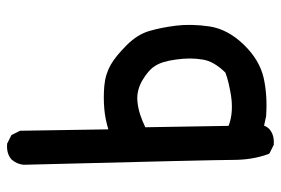

<svg xmlns="http://www.w3.org/2000/svg" viewBox="-145 -645 790 540"><g transform="rotate(-90 250.0 -375.0)"><path d="M110.8 -1 91.3 -10.7 87.9 -12.7 86.4 -16.1Q70.3 -60.5 70.3 -113.8Q70.3 -139.2 66.9 -286.9Q63.5 -434.6 56.6 -702.6V-703.6V-704.1Q57.6 -713.4 61.3 -721.7Q64.9 -730 70.8 -736.8L71.3 -737.3L71.8 -737.8Q80.1 -745.1 90.8 -748Q101.6 -751 114.3 -750H116.2L117.7 -749L137.2 -739.3L140.1 -737.8L141.6 -734.9L151.4 -715.3L152.3 -713.4V-710.9L156.2 -465.3Q185.5 -474.1 212.9 -476.6Q246.1 -479.5 278.8 -476.6Q295.4 -475.1 310.3 -470.5Q325.2 -465.8 337.9 -458.5Q350.6 -451.2 364 -440.2Q377.4 -429.2 392.6 -414.1Q423.8 -382.8 433.1 -349.1Q442.4 -317.4 447.8 -275.4Q453.1 -232.4 445.8 -181.6Q438 -129.4 394.5 -84.5Q351.6 -40 300.3 -28.3Q250.5 -17.6 194.8 -21.5H193.8H193.4L166.5 -27.3Q163.6 -19 157.2 -12.7V-12.2H156.7Q150.9 -7.3 144.3 -4.4Q137.7 -1.5 130.1 -0.5Q122.6 0.5 114.3 0H112.3ZM315.9 -136.2Q347.7 -168.5 352.5 -200.2Q358.4 -234.4 352.5 -275.4Q347.2 -315.9 333.5 -335.4Q329.6 -341.8 323.2 -347.9Q316.9 -354 308.8 -359.9Q300.8 -365.7 290.5 -371.6Q275.9 -379.4 260.7 -382.3Q245.6 -385.3 229 -382.8Q212.9 -380.9 196 -375.2Q179.2 -369.6 162.1 -361.3L166 -127Q185.5 -119.6 207.5 -118.2Q233.9 -116.2 266.6 -123Q277.3 -125 286.4 -127.2Q295.4 -129.4 302.7 -131.6Q310.1 -133.8 315.9 -136.2Z"/></g></svg>

Font: NaikaiFont
Style: Bold
Weight: 700
Version: Version 1.89